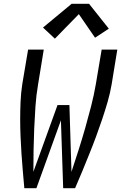

<svg xmlns="http://www.w3.org/2000/svg" viewBox="-20 -998 642 1018"><path d="M109 0Q105 -45 101 -90.5Q97 -136 94 -181.5Q91 -227 89 -273Q87 -319 87 -365Q87 -411 89 -458Q91 -505 98 -551L129 -735H212L182 -551Q172 -493 168 -434.5Q164 -376 161.5 -318Q159 -260 158 -202.5Q157 -145 157 -87L285 -441H348L359 -87Q378 -145 396.5 -202.5Q415 -260 431.5 -318Q448 -376 463 -434.5Q478 -493 488 -551L519 -735H602L572 -551Q564 -504 550.5 -457.5Q537 -411 521.5 -365Q506 -319 489 -273Q472 -227 453.5 -181.5Q435 -136 416.5 -90.5Q398 -45 378 0H315L303 -360L173 0ZM271 -793 208 -852 360 -978H452L557 -846L484 -798L398 -923Z"/></svg>

Font: Iosevka Curly Extended
Style: Italic
Weight: 400
Width: 7
Italic angle: -9°
Monospace: yes
Designer: Belleve Invis
Foundry: Belleve Invis
Version: Version 11.1.0; ttfautohint (v1.8.3)